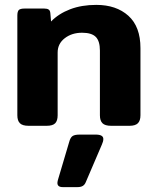

<svg xmlns="http://www.w3.org/2000/svg" viewBox="-20 -515 641 786"><path d="M51 -43V-451Q51 -468 57 -474Q63 -480 81 -480H161Q173 -480 179 -476Q185 -472 186 -462L189 -427Q220 -459 267 -477Q314 -495 374 -495Q456 -495 505.5 -450.5Q555 -406 555 -318V-43Q555 -21 544.5 -10.5Q534 0 510 0H435Q410 0 399.5 -10.5Q389 -21 389 -43V-308Q389 -347 372 -364Q355 -381 316 -381Q274 -381 245 -358.5Q216 -336 216 -300V-43Q216 -21 206 -10.5Q196 0 171 0H97Q72 0 61.5 -10.5Q51 -21 51 -43ZM215 234Q215 230 217 222L263 67Q268 48 277 42Q286 36 306 36H372Q403 36 403 54Q403 64 397 77L331 231Q327 241 319 246Q311 251 297 251H237Q215 251 215 234Z"/></svg>

Font: Mitr Medium
Style: Regular
Weight: 500
Designer: Thanarat Vachiruckul
Foundry: Cadson Demak
Version: Version 1.003